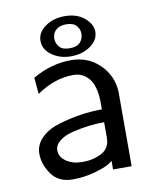

<svg xmlns="http://www.w3.org/2000/svg" viewBox="-76 -699 632 770"><g transform="rotate(-10 240.0 -314.0)"><path d="M43.9 -112.8Q43.9 -149.9 72 -177.5Q100.1 -205.1 145.5 -218.5Q190.9 -231.9 234.4 -238.5Q277.8 -245.1 321.8 -245.1V-278.8Q319.8 -342.8 295.9 -371.1Q271 -400.9 232.9 -400.9Q155.8 -400.9 83 -350.1L77.1 -417Q152.3 -460.9 233.9 -460.9Q302.7 -460.9 349.4 -415.5Q396 -370.1 399.9 -305.2V0H324.2V-35.2Q320.3 -31.2 305.7 -22.2Q291 -13.2 249 -1Q207 11.2 158.2 11.2Q101.1 11.2 72.5 -29.3Q43.9 -69.8 43.9 -112.8ZM117.2 -113.8Q117.2 -86.9 143.6 -68.8Q169.9 -50.8 210 -50.8Q252.9 -50.8 287.4 -68.8Q321.8 -86.9 321.8 -129.9V-192.9Q291 -192.9 259 -189Q227.1 -185.1 193.1 -177Q159.2 -168.9 138.2 -152.3Q117.2 -135.7 117.2 -113.8ZM127 -558.1Q127 -592.3 159.9 -615.7Q192.9 -639.2 238.8 -639.2Q289.6 -639.2 319.8 -613Q350.1 -586.9 350.1 -557.1Q350.1 -522.9 317.1 -499.5Q284.2 -476.1 237.8 -476.1Q192.9 -476.1 159.9 -499.5Q127 -522.9 127 -558.1ZM183.1 -557.1Q183.1 -539.1 195.6 -523.9Q208 -508.8 238 -508.8Q268.1 -508.8 281 -523.9Q293.9 -539.1 293.9 -558.1Q293.9 -576.2 281.5 -591.1Q269 -606 238.8 -606Q212.9 -606 198 -592.5Q183.1 -579.1 183.1 -557.1Z"/></g></svg>

Font: CMU Sans Serif
Style: Medium
Weight: 500
Version: Version 0.7.0